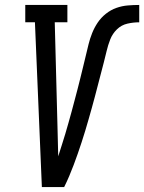

<svg xmlns="http://www.w3.org/2000/svg" viewBox="-20 -755 582 775"><path d="M149 0 121 -665H82V-735H252V-665H201L212 -245Q213 -215 213.5 -185Q214 -155 215 -124Q222 -147 229.5 -169.5Q237 -192 243.5 -214.5Q250 -237 256.5 -259.5Q263 -282 269 -304.5Q275 -327 281 -349.5Q287 -372 293 -395Q299 -418 304.5 -440.5Q310 -463 315.5 -485.5Q321 -508 326.5 -531Q332 -554 337.5 -576.5Q343 -599 352 -621.5Q361 -644 374.5 -664Q388 -684 407.5 -699.5Q427 -715 449.5 -723Q472 -731 495.5 -733Q519 -735 542 -735V-665Q518 -665 494 -659.5Q470 -654 452 -636.5Q434 -619 425 -596Q416 -573 410.5 -549.5Q405 -526 399 -503Q393 -480 387 -457Q381 -434 375 -411Q369 -388 363 -365Q357 -342 350.5 -319Q344 -296 337.5 -273Q331 -250 324 -227Q317 -204 309.5 -181Q302 -158 294 -135Q286 -112 277.5 -89.5Q269 -67 259.5 -44.5Q250 -22 239 0Z"/></svg>

Font: Iosevka Slab
Style: Italic
Weight: 400
Italic angle: -9°
Monospace: yes
Designer: Belleve Invis
Foundry: Belleve Invis
Version: Version 11.1.0; ttfautohint (v1.8.3)